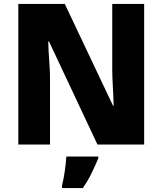

<svg xmlns="http://www.w3.org/2000/svg" viewBox="-20 -734 825 975"><path d="M712 0H475L229 -523H225Q225 -504 227 -472Q229 -440 231.5 -402.5Q234 -365 234 -330V0H73V-714H309L554 -197H557Q557 -215 555.5 -246Q554 -277 552 -313.5Q550 -350 550 -383V-714H712ZM479 61V71Q463 108 445.5 144.5Q428 181 401 221H295V208Q303 177 309 134.5Q315 92 317 61Z"/></svg>

Font: Noto Sans Disp ExtBd
Style: Regular
Weight: 800
Designer: Monotype Design Team
Foundry: Monotype Imaging Inc.
Version: Version 2.000;GOOG;noto-source:20170915:90ef993387c0; ttfaut